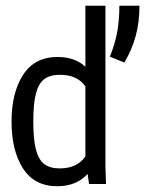

<svg xmlns="http://www.w3.org/2000/svg" viewBox="-20 -645 509 673"><path d="M180.7 7.8Q100.6 7.8 60.5 -54.7Q20.5 -117.2 20.5 -218.8Q20.5 -320.3 61 -382.8Q101.6 -445.3 181.6 -445.3Q212.9 -445.3 237.3 -436.5Q261.7 -427.7 279.3 -411.1V-625H349.6V-62.5L351.6 0H292L287.1 -35.2Q268.6 -14.6 241.7 -3.4Q214.8 7.8 180.7 7.8ZM189.5 -54.7Q218.8 -54.7 241.7 -64.9Q264.6 -75.2 279.3 -96.7V-341.8Q252 -382.8 189.5 -382.8Q155.3 -382.8 135.3 -367.7Q115.2 -352.5 106 -317.4Q96.7 -282.2 96.7 -218.8Q96.7 -156.2 106 -120.6Q115.2 -85 135.3 -69.8Q155.3 -54.7 189.5 -54.7ZM365.2 -446.3Q382.8 -490.2 390.6 -531.7Q398.4 -573.2 398.4 -625H468.8Q468.8 -566.4 455.6 -518.6Q442.4 -470.7 416 -425.8Z"/></svg>

Font: Sudo Variable
Style: Regular
Weight: 400
Monospace: yes
Designer: Jens Kutilek
Foundry: Jens Kutilek
Version: Version 0.040